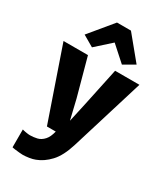

<svg xmlns="http://www.w3.org/2000/svg" viewBox="-263 -948 1115 1299"><g transform="rotate(30 294.5 -299.0)"><path d="M59 238V99Q67.5 102 87.5 105.5Q107.5 109 120 109Q146 109 174.5 102.5Q203 96 226.5 70Q247.5 47 259 0H190L-2 -557H189L269 -264L305.5 -111.5L339 -264L401 -557H591L416 13Q385.5 112.5 338.5 162.5Q291.5 212.5 238 232Q219.5 239.5 191.8 243.8Q164 248 142 248Q134.5 248 115.8 246.2Q97 244.5 79.5 242.2Q62 240 59 238ZM186 -616 100 -666 249 -846H358L506 -666L420 -616L303 -721Z"/></g></svg>

Font: Koeln Type Sans ExtraBold
Style: Regular
Weight: 800
Designer: Eben Sorkin
Foundry: Eben Sorkin
Version: Version 2.001